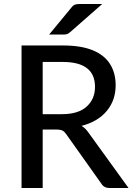

<svg xmlns="http://www.w3.org/2000/svg" viewBox="-20 -947 670 967"><path d="M627.5 0H532.5Q503.5 0 490.5 -22L313 -272Q305 -284 294.8 -289.2Q284.5 -294.5 264.5 -294.5H195V0H88.5V-718H296Q389 -718 447.8 -693.5Q506.5 -669 534.5 -624Q562.5 -579 562.5 -517.5Q562.5 -442 517.5 -388Q472.5 -334 390.5 -313Q410 -302 425 -280ZM292 -372Q374.5 -372 416.5 -410.2Q458.5 -448.5 458.5 -509.5Q458.5 -635 296 -635H195V-372ZM298 -773H227.5L340.5 -910Q349 -921 358.5 -924Q368 -927 385 -927H495L332 -784Q324 -777 316.8 -775Q309.5 -773 298 -773Z"/></svg>

Font: Verano Sans Medium
Style: Regular
Weight: 500
Designer: Lukasz Dziedzic with Adam Twardoch and Botio Nikoltchev
Foundry: tyPoland Lukasz Dziedzic
Version: Version 3.001;December 28, 2019;FontCreator 12.0.0.2547 64-b